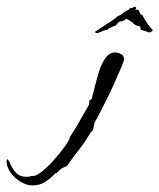

<svg xmlns="http://www.w3.org/2000/svg" viewBox="-218 -357 483 582"><path d="M-120 205Q-137 205 -155.5 194Q-174 183 -186 166Q-198 149 -198 131Q-198 129 -196 125L-190 132Q-183 151 -171 165Q-159 179 -137 179Q-132 179 -128.5 178Q-125 177 -121 176Q-112 179 -93.5 165Q-75 151 -55.5 129Q-36 107 -21.5 87Q-7 67 -6 58Q10 34 24 9Q38 -16 52 -40L53 -53L62 -58L60 -59Q64 -72 69.5 -94.5Q75 -117 82.5 -141Q90 -165 102 -181.5Q114 -198 131 -198Q140 -198 149 -193Q158 -188 158 -177Q158 -173 150 -154Q142 -135 130.5 -109Q119 -83 106 -57Q93 -31 83 -11.5Q73 8 69 13Q68 20 65.5 30.5Q63 41 57 44Q41 72 22 96Q3 120 -15 146L-32 154L-47 168H-50Q-65 184 -81 194.5Q-97 205 -120 205ZM79 -257Q73 -256 71 -258.5Q69 -261 72 -262Q79 -266 85 -270.5Q91 -275 98 -279Q100 -281 111.5 -288Q123 -295 128 -299L139 -308H140L143 -310Q145 -310 146 -311L156 -318V-319H157L162 -323L163 -322L164 -323Q164 -325 167 -325L171 -327Q172 -327 174 -329Q174 -332 176 -332Q179 -333 183 -333Q192 -339 194 -335Q196 -334 194 -330.5Q192 -327 193 -327L198 -328Q199 -328 200 -327.5Q201 -327 200 -327L201 -326L202 -327L208 -314Q208 -313 211 -313L212 -311L213 -312L218 -303Q220 -299 225 -291.5Q230 -284 231 -282Q235 -278 238 -274Q241 -270 245 -266V-265Q245 -264 241 -261Q237 -258 233 -259Q219 -264 208 -267Q208 -269 208 -272.5Q208 -276 205 -277Q204 -279 201.5 -278.5Q199 -278 197 -279L186 -285V-290Q183 -287 183 -289L177 -293Q176 -295 175 -295Q174 -295 172 -296L165 -300Q163 -298 158 -295L150 -292Q148 -290 148 -293L142 -290L132 -279Q131 -278 127 -277.5Q123 -277 121 -275Q118 -274 113.5 -271.5Q109 -269 107 -267Q100 -266 92.5 -262.5Q85 -259 79 -257Z"/></svg>

Font: Kolker Brush
Style: Regular
Weight: 400
Designer: Robert E. Leuschke
Foundry: Robert E. Leuschke
Version: Version 1.010; ttfautohint (v1.8.3)